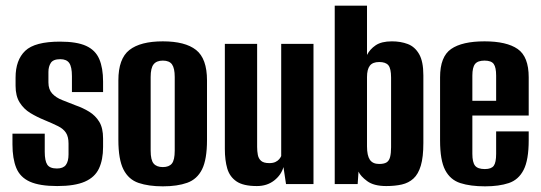

<svg xmlns="http://www.w3.org/2000/svg" viewBox="-20 -650 1911 678"><path d="M182 7Q120 7 85.5 -8.5Q51 -24 37.5 -57Q24 -90 24 -140V-178H138V-114Q138 -82 147 -68.5Q156 -55 181 -55Q203 -55 212.5 -67.5Q222 -80 222 -105V-143Q222 -167 213 -181Q204 -195 185 -204.5Q166 -214 137 -226Q110 -237 87 -251Q64 -265 49.5 -288Q35 -311 35 -347V-376Q35 -438 69 -470.5Q103 -503 192 -503Q251 -503 284 -488Q317 -473 330.5 -441.5Q344 -410 344 -362V-325H234V-381Q234 -414 224.5 -427.5Q215 -441 193 -441Q168 -441 159.5 -428Q151 -415 151 -396V-359Q151 -334 164.5 -319.5Q178 -305 200 -296.5Q222 -288 247 -278Q273 -269 295 -255.5Q317 -242 330.5 -220Q344 -198 344 -161V-131Q344 -86 329.5 -55Q315 -24 279.5 -8.5Q244 7 182 7Z M555 8Q505 8 469.5 -4Q434 -16 416 -51.5Q398 -87 398 -156V-366Q398 -443 437 -473.5Q476 -504 555 -504Q634 -504 672.5 -473.5Q711 -443 711 -366V-156Q711 -87 693.5 -52Q676 -17 641 -4.5Q606 8 555 8ZM555 -60Q577 -60 587 -72.5Q597 -85 597 -118V-378Q597 -409 587.5 -422.5Q578 -436 555 -436Q533 -436 522.5 -423Q512 -410 512 -378V-118Q512 -85 522.5 -72.5Q533 -60 555 -60Z M887 7Q839 7 815 -9.5Q791 -26 782.5 -55Q774 -84 774 -124V-495H888V-131Q888 -116 890.5 -103Q893 -90 902 -82Q911 -74 931 -74Q944 -74 952.5 -78Q961 -82 966 -88Q971 -94 973 -99V-495H1087V0H990L981 -60Q973 -32 948 -12.5Q923 7 887 7Z M1344 7Q1300 7 1276.5 -10.5Q1253 -28 1246 -44L1243 0H1162V-630H1276V-456Q1286 -476 1306.5 -490Q1327 -504 1364 -504Q1395 -504 1420 -494.5Q1445 -485 1460 -459Q1475 -433 1475 -384V-145Q1475 -95 1466 -65Q1457 -35 1440 -19.5Q1423 -4 1399 1.5Q1375 7 1344 7ZM1319 -71Q1336 -71 1345 -76.5Q1354 -82 1357.5 -95.5Q1361 -109 1361 -130V-376Q1361 -408 1351.5 -419.5Q1342 -431 1319 -431Q1296 -431 1286 -418Q1276 -405 1276 -378V-133Q1276 -101 1286 -86Q1296 -71 1319 -71Z M1693 8Q1641 8 1605.5 -3.5Q1570 -15 1552 -49.5Q1534 -84 1534 -154V-377Q1534 -450 1573 -477Q1612 -504 1691 -504Q1769 -504 1808 -477Q1847 -450 1847 -377V-242H1648V-107Q1648 -77 1657.5 -65Q1667 -53 1692 -53Q1715 -53 1723.5 -64.5Q1732 -76 1732 -107V-186H1847V-155Q1847 -85 1829 -50Q1811 -15 1776.5 -3.5Q1742 8 1693 8ZM1648 -294H1732V-383Q1732 -412 1723.5 -424Q1715 -436 1691 -436Q1667 -436 1657.5 -424Q1648 -412 1648 -383Z"/></svg>

Font: Alumni Sans Thin
Style: Bold
Weight: 700
Version: Version 1.018